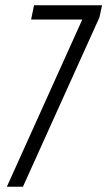

<svg xmlns="http://www.w3.org/2000/svg" viewBox="-20 -708 407 728"><path d="M6 0 292 -634H98L109 -688H367L357 -642L67 0Z"/></svg>

Font: Saira UltraCondensed
Style: Italic
Weight: 400
Width: 1
Italic angle: -12°
Designer: Hector Gatti with collaboration of the Omnibus-Type team
Foundry: Omnibus-Type
Version: Version 1.101